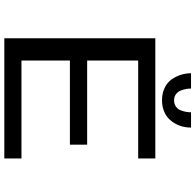

<svg xmlns="http://www.w3.org/2000/svg" viewBox="-28 -878 906 890"><g transform="rotate(90 425.0 -433.0)"><path d="M571.5 -865.5Q571.5 -846.5 567 -827.8Q562.5 -809 552.5 -791.5Q542.5 -774 528.2 -760.5Q514 -747 492.2 -739Q470.5 -731 444.5 -731Q412.5 -731 387.2 -743.2Q362 -755.5 348 -775.5Q334 -795.5 326.8 -818.5Q319.5 -841.5 319.5 -865.5H390.5Q390.5 -855.5 392.2 -844.5Q394 -833.5 399.2 -819.2Q404.5 -805 416.2 -796Q428 -787 445.5 -787Q463 -787 475 -796Q487 -805 492 -819.2Q497 -833.5 498.8 -844.2Q500.5 -855 500.5 -865.5ZM714.5 -620.5H260.5V-384H650.5V-304H260.5V-79.5H714.5V0H157.5V-700H714.5Z"/></g></svg>

Font: League Mono Wide
Style: Regular
Weight: 400
Width: 8
Designer: Tyler Finck
Foundry: The League of Moveable Type / Tyler Finck
Version: Version 2.210